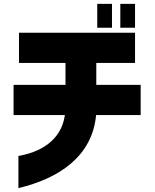

<svg xmlns="http://www.w3.org/2000/svg" viewBox="-20 -880 800 991"><path d="M482 -737H558V-860H482ZM50 -286H315C295 -148 179 -93 75 -75V91C284 41 456 -72 476 -286H706V-442H477V-555H677V-711H78V-555H318V-442H50ZM601 -737H677V-860H601Z"/></svg>

Font: コーポレート・ロゴ ver3 Bold
Style: Regular
Weight: 700
Designer: [KANA_main] LOGOTYPE.JP [Source Han Sans] Ryoko NISHIZUKA 西塚涼子 (kana, bopomofo & ideographs); Paul D. Hunt (Latin, Greek
Version: Version 12.001;FEAKit 1.0